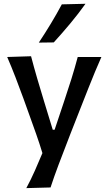

<svg xmlns="http://www.w3.org/2000/svg" viewBox="-20 -798 573 1014"><path d="M119 195.5Q143.5 150 164.2 103.2Q185 56.5 204 10.5Q189 -39 171.2 -89.5Q153.5 -140 136 -188L103.5 -278.5Q84 -332 62.5 -388Q41 -444 18 -497L144 -501Q160 -440 177 -382Q194 -324 212.5 -263.5L258.5 -113H268.5L319 -264Q339 -323 357 -380.8Q375 -438.5 390.5 -497H515.5Q497.5 -456.5 482 -419.2Q466.5 -382 448.8 -337.2Q431 -292.5 406.5 -230L351.5 -90Q314.5 5 289.5 71.5Q264.5 138 247 192ZM185 -573Q218.5 -623.5 249 -674Q279.5 -724.5 306.5 -775L431.5 -778Q394 -725.5 351.8 -674.8Q309.5 -624 264 -574Z"/></svg>

Font: Commissioner Flair Medium
Style: Regular
Weight: 500
Designer: Kostas Bartsokas
Foundry: Kostas Bartsokas
Version: Version 1.000; ttfautohint (v1.8.3)